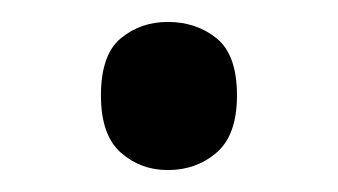

<svg xmlns="http://www.w3.org/2000/svg" viewBox="-20 -440 308 175"><path d="M72 -353Q72 -390 90 -405Q108 -420 133 -420Q159 -420 177.5 -405Q196 -390 196 -353Q196 -317 177.5 -301Q159 -285 133 -285Q108 -285 90 -301Q72 -317 72 -353Z"/></svg>

Font: Noto Sans Balinese
Style: Regular
Weight: 400
Designer: Aditya Bayu, David Williams
Foundry: David Williams
Version: Version 2.003